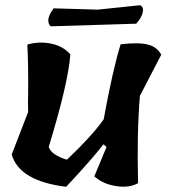

<svg xmlns="http://www.w3.org/2000/svg" viewBox="-20 -717 649 737"><path d="M599 -507 517 -349Q505 -205 510 -14Q477 5 426.5 -2.5Q376 -10 342 -40L389 -153L377 -163Q336 -109 234 0Q54 -22 25 -124L88 -287Q87 -326 88 -363Q89 -466 85 -546Q130 -559 176.5 -549.5Q223 -540 250 -508Q242 -398 167 -153Q177 -122 237 -104Q334 -196 378 -259Q412 -446 443 -547Q512 -555 547.5 -546Q583 -537 599 -507ZM503 -626 174 -616Q152 -640 186 -685L355 -680L518 -697Q532 -690 528 -670Q524 -650 503 -626Z"/></svg>

Font: Tillana SemiBold
Style: Regular
Weight: 600
Designer: Lipi Raval (Devanagari, Latin), Jonny Pinhorn (Latin)
Foundry: Indian Type Foundry
Version: Version 2.003;PS 1.0;hotconv 1.0.79;makeotf.lib2.5.61930; tt